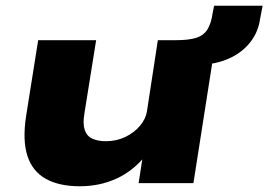

<svg xmlns="http://www.w3.org/2000/svg" viewBox="-20 -638 935 669"><path d="M258 11Q186 11 139.5 -15Q93 -41 75.5 -95Q58 -149 71 -234L113 -498H315L274 -242Q268 -206 275.5 -184.5Q283 -163 302.5 -154.5Q322 -146 349 -146Q386 -146 417 -161Q448 -176 468 -200Q488 -224 492 -250L530 -498H732L654 0H463L478 -97H488Q445 -43 386.5 -16Q328 11 258 11ZM694 -413 591 -485 593 -498Q637 -498 663 -506Q689 -514 702.5 -535Q716 -556 721 -593L726 -618H895L886 -571Q880 -528 854 -493.5Q828 -459 787 -438.5Q746 -418 694 -413Z"/></svg>

Font: Nunito Sans 10pt Expanded Black
Style: Italic
Weight: 900
Width: 7
Italic angle: -9°
Designer: Vernon Adams
Foundry: Vernon Adams
Version: Version 3.101;gftools[0.9.27]